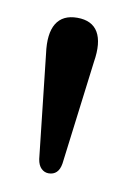

<svg xmlns="http://www.w3.org/2000/svg" viewBox="-50 -810 257 389"><g transform="rotate(10 78.5 -616.0)"><path d="M76 -456Q67.5 -456 61 -462.2Q54.5 -468.5 52.5 -481L29 -694Q23.5 -734.5 36.2 -755.5Q49 -776.5 79 -776.5Q109.5 -776.5 121.8 -755.5Q134 -734.5 127.5 -694.5L100.5 -480.5Q98.5 -468 92.2 -462Q86 -456 76 -456Z"/></g></svg>

Font: Fraunces Wonky
Style: Regular
Weight: 400
Version: Version 1.000;[b76b70a41]